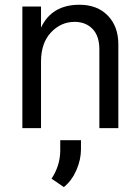

<svg xmlns="http://www.w3.org/2000/svg" viewBox="-20 -534 580 800"><path d="M150.9 -506.8H73.2V0H150.9V-276.9Q150.9 -355 192.4 -398.9Q233.9 -442.9 291 -442.9Q336.9 -442.9 365.5 -413.6Q394 -384.3 394 -328.1V0H473.1V-349.1Q473.1 -423.8 429.2 -469Q385.3 -514.2 311 -514.2Q195.8 -514.2 150.9 -418.9ZM246.1 245.6Q278.8 219.2 298.1 175.5Q317.4 131.8 317.4 87.4V50.3H231V95.2Q230 157.2 194.8 210.4Z"/></svg>

Font: FAU Chimera
Style: Regular
Weight: 400
Version: Version 1.002;hotconv 1.0.117;makeotfexe 2.5.65602